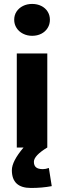

<svg xmlns="http://www.w3.org/2000/svg" viewBox="-20 -746 324 971"><path d="M64.9 -475.6H219.2V0H64.9ZM51.8 -646Q51.8 -669.4 63.7 -687.5Q75.7 -705.6 96.2 -715.8Q116.7 -726.1 142.6 -726.1Q168.5 -726.1 189 -715.8Q209.5 -705.6 220.9 -687.3Q232.4 -668.9 232.4 -646Q232.4 -623 220.9 -604.5Q209.5 -585.9 189 -575.4Q168.5 -564.9 142.6 -564.9Q117.2 -564.9 96.2 -575.7Q75.2 -586.4 63.5 -605Q51.8 -623.5 51.8 -646ZM40 114.7Q40 69.8 99.1 0H219.2Q151.4 41 151.4 72.3Q151.4 91.3 162.4 100.3Q173.3 109.4 196.8 109.4Q210.9 109.4 227.1 103.5L241.7 195.3Q193.8 204.6 136.2 204.6Q40 204.6 40 114.7Z"/></svg>

Font: Selawik
Style: Bold
Weight: 700
Designer: Aaron Bell
Foundry: Microsoft Corporation
Version: Version 1.01